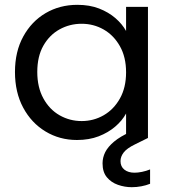

<svg xmlns="http://www.w3.org/2000/svg" viewBox="-20 -577 716 803"><path d="M42.6 -276Q42.6 -361.3 77.3 -424.4Q111.9 -487.6 170.9 -522.2Q229.9 -556.8 303.4 -556.8Q354.8 -556.8 394.4 -541.4Q434.1 -525.9 462.6 -501.3Q491.1 -476.6 507.3 -447.5V-548.3H598.8V0H507.3V-102.3Q491.1 -72.4 461.8 -47.4Q432.6 -22.4 392.6 -6.9Q352.5 8.5 301.9 8.5Q229.1 8.5 170.1 -27.3Q111.1 -63 76.9 -126.9Q42.6 -190.8 42.6 -276ZM507.3 -274.5Q507.3 -338.2 481.5 -383.8Q455.7 -429.5 413.5 -453.6Q371.3 -477.6 321.5 -477.6Q271.7 -477.6 229.2 -454.2Q186.8 -430.7 161.4 -386Q135.9 -341.2 135.9 -276Q135.9 -211.9 161.4 -165.5Q186.8 -119.1 229.2 -94.9Q271.7 -70.7 321.5 -70.7Q371.3 -70.7 413.5 -94.9Q455.7 -119.1 481.5 -165Q507.3 -210.9 507.3 -274.5ZM525.9 -25.5 574.5 -47.5 598.8 0 544.2 27Q510.5 43.4 497.3 60.7Q484 77.9 484 96.9Q484 119.8 500.3 132.6Q516.5 145.3 542.5 145.3Q556.7 145.3 573.8 141.8Q591 138.3 607.7 131.6V191.6Q591 198.4 571.2 202.1Q551.4 205.9 531.1 205.9Q501.6 205.9 473.3 196Q445 186.1 426.9 164.3Q408.9 142.5 408.9 106.2Q408.9 81.9 420 59.5Q431.2 37.1 457 15.4Q482.8 -6.3 525.9 -25.5Z"/></svg>

Font: Poppins Variable
Style: Regular
Weight: 100
Designer: Jonny Pinhorn
Foundry: Indian Type Foundry
Version: Version 6.000